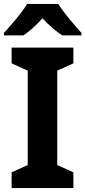

<svg xmlns="http://www.w3.org/2000/svg" viewBox="-27 -956 434 976"><path d="M269 -936H111C84 -891 28 -826 -7 -789V-776H92C125 -798 156 -827 189 -863C222 -827 257 -797 290 -776H387V-789C354 -825 297 -891 269 -936ZM346 0V-80L264 -117V-597L346 -634V-714H32V-634L114 -597V-117L32 -80V0Z"/></svg>

Font: Noto Sans Display
Style: Bold
Weight: 700
Designer: Monotype Design Team
Foundry: Monotype Imaging Inc.
Version: Version 1.900